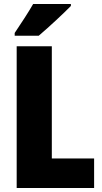

<svg xmlns="http://www.w3.org/2000/svg" viewBox="-20 -947 514 967"><path d="M337 -917V-927H147C122 -883 86 -829 54 -781V-767H175C226 -810 303 -882 337 -917ZM64 0H454V-149H241V-714H64Z"/></svg>

Font: Noto Sans Armenian Condensed Black
Style: Regular
Weight: 900
Width: 3
Designer: Monotype Design Team
Foundry: Monotype Imaging Inc.
Version: Version 2.008